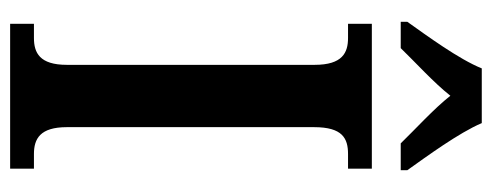

<svg xmlns="http://www.w3.org/2000/svg" viewBox="-316 -655 971 379"><g transform="rotate(90 169.5 -465.5)"><path d="M23 -784V-771H75C102 -799 143 -836 169 -869C195 -836 236 -799 263 -771H316V-784C289 -822 242 -886 223 -931H115C97 -886 50 -822 23 -784ZM27 0H313V-47H284C254 -47 231 -59 231 -112V-600C231 -656 253 -667 284 -667H313V-714H27V-667H55C84 -667 108 -656 108 -601V-112C108 -58 84 -47 55 -47H27Z"/></g></svg>

Font: Noto Serif Tamil Condensed SemiBold
Style: Italic
Weight: 600
Width: 3
Italic angle: -12°
Designer: Indian Type Foundry, Tom Grace, and the Monotype Design Team
Foundry: Monotype Imaging Inc.
Version: Version 2.003